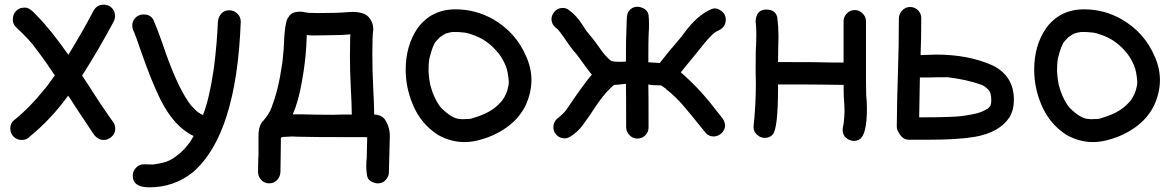

<svg xmlns="http://www.w3.org/2000/svg" viewBox="-20 -584 5018 823"><path d="M425 16Q400 16 382 -8Q295 -138 281 -161L272 -174Q201 -75 107 2Q94 16 73 16Q54 16 38 2Q25 -12 24 -33Q24 -55 38 -67Q105 -120 172 -203Q183 -216 184.5 -218.5Q186 -221 215 -261L212 -265Q185 -307 147 -358L137 -371Q110 -411 48 -468Q35 -481 35 -500Q35 -523 49 -537Q63 -551 81 -551H92Q109 -549 135 -520Q197 -458 273 -349Q331 -443 382 -540Q397 -564 424 -564Q437 -564 449 -558Q473 -543 473 -515Q473 -503 467 -491Q404 -373 332 -260L365 -210Q414 -132 467 -58Q474 -46 474 -34Q474 -6 449 9Q437 16 425 16Z M694 109 697 108H695Q709 104 729 90Q762 67 785 37Q786 37 786 36Q786 35 787 34Q796 25 810 -1Q725 -41 666 -161Q628 -238 582 -371Q562 -430 554 -448Q547 -461 547 -474Q547 -501 571 -516Q583 -522 596 -522Q626 -522 638 -498Q659 -448 677 -396Q734 -225 788 -147Q791 -141 796 -137L797 -134Q805 -125 812.5 -118Q820 -111 826 -105Q830 -103 832 -101Q839 -96 850 -91Q877 -158 896 -287L898 -302Q910 -396 914 -491Q916 -512 929 -526Q942 -540 963 -540Q982 -540 997 -526Q1012 -512 1012 -491Q994 -7 807 154Q726 219 620 219Q549 219 549 169Q549 150 563 135Q577 120 598 120Q611 121 638 121Q663 118 694 109Z M1599 202Q1587 202 1571.5 194Q1556 186 1553 167Q1550 148 1550 128Q1550 107 1552 92L1554 4Q1301 4 1255 2L1232 1L1194 3Q1193 4 1190.5 4Q1188 4 1185 5Q1185 8 1184 10L1183 97Q1182 125 1182 154Q1181 174 1167.5 188Q1154 202 1134 202Q1114 202 1100.5 188Q1087 174 1086 154L1087 97L1088 83V-1Q1088 -47 1109 -67Q1128 -89 1139 -111L1144 -124H1145L1146 -129Q1168 -186 1181 -259L1191 -321L1196 -375Q1200 -496 1217 -511Q1229 -534 1267 -534Q1277 -534 1289 -531Q1295 -531 1301 -529L1344 -528Q1428 -528 1471 -532L1489 -533Q1541 -533 1560.5 -510.5Q1580 -488 1580 -459V-456Q1576 -435 1576 -352Q1576 -282 1580 -201Q1583 -152 1584 -93Q1610 -93 1627 -76Q1651 -42 1651 -1L1647 154Q1647 167 1640 178Q1626 202 1599 202ZM1410 -92Q1428 -93 1447 -93H1488Q1487 -151 1484 -200Q1480 -278 1480 -346L1481 -424Q1482 -430 1482 -437Q1445 -433 1391 -433L1322 -432L1300 -433L1296 -434H1295Q1295 -422 1294 -411Q1293 -400 1293 -388Q1289 -316 1274 -234Q1260 -151 1235 -94H1269Q1335 -92 1410 -92Z M1971 25Q1912 25 1857 -6Q1783 -54 1749 -137Q1719 -209 1719 -285Q1719 -389 1770 -463Q1829 -544 1933 -544Q2018 -544 2093 -502Q2192 -445 2236 -341Q2258 -291 2258 -241Q2258 -186 2232 -130Q2204 -75 2152.5 -38.5Q2101 -2 2042 14Q2006 25 1971 25ZM1961 -73Q1977 -73 1988 -74L1998 -75Q2066 -94 2102 -123Q2114 -132 2131 -151Q2131 -152 2132 -152Q2153 -181 2159 -215Q2159 -218 2160 -218L2161 -234Q2157 -282 2147 -303V-305L2146 -306Q2133 -335 2118 -354Q2118 -355 2117 -355Q2075 -408 2019 -430Q1981 -445 1963 -445Q1951 -447 1925 -447Q1913 -447 1889 -440V-439Q1880 -435 1874.5 -430.5Q1869 -426 1867 -426L1850 -408Q1835 -393 1820 -331Q1817 -310 1817 -286Q1817 -259 1824 -221Q1839 -163 1869 -124Q1918 -74 1953 -74Z M2712 10Q2693 10 2679 -4Q2665 -18 2664 -38Q2664 -193 2663 -225Q2626 -220 2612 -220Q2579 -193 2543 -142Q2500 -77 2478 -47.5Q2456 -18 2424 2Q2412 9 2400 9Q2374 9 2358 -15Q2352 -27 2352 -38Q2352 -66 2378 -83Q2397 -99 2408 -114Q2487 -231 2517 -264Q2509 -272 2451 -352Q2431 -373 2397 -424Q2377 -452 2370 -459Q2344 -477 2344 -502Q2344 -514 2351 -526Q2366 -550 2393 -550Q2405 -550 2416 -543Q2453 -516 2477 -477L2493 -452Q2530 -409 2559 -366Q2579 -339 2601 -322Q2614 -319 2637 -319L2663 -320Q2663 -423 2665 -453Q2666 -467 2666 -482Q2666 -519 2672 -531Q2686 -555 2713 -555Q2725 -555 2740.5 -547Q2756 -539 2760 -520Q2762 -500 2762 -480Q2762 -460 2760.5 -439.5Q2759 -419 2759 -317L2808 -314Q2845 -362 2892 -416Q2899 -425 2900 -425Q2904 -432 2910 -439Q2969 -520 3030 -545Q3037 -548 3044 -548Q3056 -548 3069 -539Q3091 -525 3091 -499Q3091 -466 3055 -451Q3035 -443 2995 -393Q2982 -376 2898 -274Q2979 -204 3045 -117Q3059 -99 3073 -82Q3087 -65 3088 -47Q3088 -28 3074 -14Q3060 0 3040 1Q3019 1 3006 -13Q2940 -95 2910 -130Q2872 -174 2835 -202L2834 -204L2814 -218Q2771 -218 2759 -222Q2760 -186 2760 -38Q2760 -18 2746 -4Q2732 10 2712 10Z M3640 20Q3634 20 3627 18Q3592 7 3592 -29Q3592 -35 3593.5 -41Q3595 -47 3596 -53L3597 -62Q3600 -87 3600 -110L3599 -137Q3596 -170 3596 -220L3528 -221Q3503 -222 3315 -222V-205Q3315 -33 3292 -7Q3279 7 3258 7Q3240 7 3225 -6.5Q3210 -20 3210 -39V-41Q3220 -134 3220 -227L3219 -273Q3219 -383 3221 -391L3222 -438Q3222 -453 3221 -467L3219 -492Q3219 -507 3226 -522Q3237 -543 3265 -543Q3305 -543 3312 -508Q3317 -468 3317 -428L3316 -388L3315 -318Q3511 -318 3548 -316H3596V-493Q3596 -512 3610 -526.5Q3624 -541 3644 -541Q3663 -541 3677.5 -526.5Q3692 -512 3692 -493V-239L3693 -175Q3696 -147 3696 -119Q3696 -4 3663 14Q3652 20 3640 20Z M3955 15H3877Q3848 15 3833 -15Q3824 -27 3824 -43Q3825 -158 3829 -274Q3833 -390 3833 -506Q3834 -526 3848 -540Q3862 -554 3881 -554Q3901 -554 3915 -540Q3929 -526 3929 -506Q3929 -417 3926 -348L3993 -350Q4131 -350 4234 -304Q4326 -259 4326 -156Q4326 -113 4307 -81Q4263 -15 4156 3Q4084 15 3955 15ZM3920 -81Q4078 -81 4112 -88Q4116 -88 4148 -94Q4187 -101 4211 -117Q4214 -117 4224 -129Q4229 -136 4229 -155Q4229 -187 4217 -199Q4201 -215 4189 -220Q4121 -244 4041 -253Q3983 -253 3966 -252H3923Z M4665 25Q4606 25 4551 -6Q4477 -54 4443 -137Q4413 -209 4413 -285Q4413 -389 4464 -463Q4523 -544 4627 -544Q4712 -544 4787 -502Q4886 -445 4930 -341Q4952 -291 4952 -241Q4952 -186 4926 -130Q4898 -75 4846.5 -38.5Q4795 -2 4736 14Q4700 25 4665 25ZM4655 -73Q4671 -73 4682 -74L4692 -75Q4760 -94 4796 -123Q4808 -132 4825 -151Q4825 -152 4826 -152Q4847 -181 4853 -215Q4853 -218 4854 -218L4855 -234Q4851 -282 4841 -303V-305L4840 -306Q4827 -335 4812 -354Q4812 -355 4811 -355Q4769 -408 4713 -430Q4675 -445 4657 -445Q4645 -447 4619 -447Q4607 -447 4583 -440V-439Q4574 -435 4568.5 -430.5Q4563 -426 4561 -426L4544 -408Q4529 -393 4514 -331Q4511 -310 4511 -286Q4511 -259 4518 -221Q4533 -163 4563 -124Q4612 -74 4647 -74Z"/></svg>

Font: Bad Comic
Style: Regular
Weight: 400
Designer: GGBotNet
Foundry: f0n7
Version: 0.9